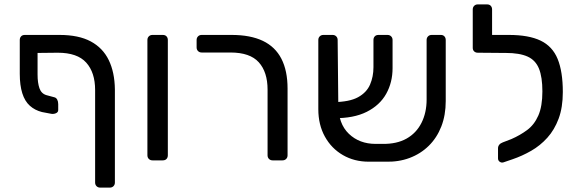

<svg xmlns="http://www.w3.org/2000/svg" viewBox="-20 -730 2636 874"><path d="M151 -489V-391Q151 -353 159.5 -328.5Q168 -304 191 -297L228 -287Q236 -285 240.5 -276.5Q245 -268 245 -256V-229Q245 -219 234.5 -214.5Q224 -210 213 -212L171 -220Q139 -228 116 -248.5Q93 -269 81.5 -305.5Q70 -342 70 -394V-548Q70 -558 76 -564.5Q82 -571 93 -571H251Q338 -571 393 -541.5Q448 -512 475 -456.5Q502 -401 503 -323V101Q503 111 496.5 117.5Q490 124 480 124H436Q426 124 419.5 117.5Q413 111 413 101V-320Q413 -400 372.5 -445Q332 -490 243 -490Z M674 0Q664 0 657.5 -6.5Q651 -13 651 -23V-548Q651 -558 657.5 -564.5Q664 -571 674 -571H721Q732 -571 738 -564.5Q744 -558 744 -548V-23Q744 -13 738 -6.5Q732 0 721 0Z M1221 0Q1211 0 1204.5 -6.5Q1198 -13 1198 -23V-322Q1198 -402 1158 -446.5Q1118 -491 1029 -491H898Q888 -491 881.5 -497.5Q875 -504 875 -514V-548Q875 -558 881.5 -564.5Q888 -571 898 -571H1034Q1120 -571 1176.5 -544Q1233 -517 1261 -462.5Q1289 -408 1289 -327V-23Q1289 -13 1282.5 -6.5Q1276 0 1266 0Z M1721 -75Q1786 -74 1830.5 -99Q1875 -124 1898.5 -170.5Q1922 -217 1922 -277V-548Q1922 -558 1928.5 -564.5Q1935 -571 1945 -571H1987Q1997 -571 2003 -564.5Q2009 -558 2009 -548V-270Q2009 -206 1989 -154.5Q1969 -103 1932 -66.5Q1895 -30 1844.5 -11Q1794 8 1733 6H1658Q1593 6 1541 -24Q1489 -54 1459 -108Q1429 -162 1429 -233V-548Q1429 -558 1435.5 -564.5Q1442 -571 1452 -571H1494Q1504 -571 1510.5 -564.5Q1517 -558 1517 -548L1520 -253Q1520 -167 1568 -121Q1616 -75 1690 -75ZM1499 -192 1497 -265Q1571 -266 1610 -287.5Q1649 -309 1664.5 -345Q1680 -381 1680 -424V-548Q1680 -558 1686 -564.5Q1692 -571 1703 -571H1744Q1754 -571 1760.5 -564.5Q1767 -558 1767 -548V-420Q1767 -355 1738 -303Q1709 -251 1649.5 -221Q1590 -191 1499 -192Z M2272 9Q2263 12 2255 6.5Q2247 1 2247 -9V-55Q2247 -64 2252.5 -71Q2258 -78 2269 -82L2308 -97Q2347 -114 2379.5 -138Q2412 -162 2430.5 -204Q2449 -246 2449 -314Q2449 -379 2433.5 -417.5Q2418 -456 2381.5 -472.5Q2345 -489 2282 -489H2252Q2242 -489 2235.5 -495.5Q2229 -502 2229 -512V-548Q2229 -558 2235.5 -564.5Q2242 -571 2252 -571H2296Q2387 -571 2441 -545Q2495 -519 2518.5 -461.5Q2542 -404 2542 -311Q2542 -241 2523 -190Q2504 -139 2471.5 -103Q2439 -67 2398 -43.5Q2357 -20 2313 -5ZM2274 -489 2155 -490Q2145 -490 2138.5 -496Q2132 -502 2132 -512V-687Q2132 -697 2138.5 -703.5Q2145 -710 2155 -710H2197Q2208 -710 2214 -703.5Q2220 -697 2220 -687V-571H2276Z"/></svg>

Font: RubikRegular
Style: Regular
Weight: 400
Designer: Hubert and Fischer
Foundry: Hubert and Fischer
Version: Version 2.300;gftools[0.9.30]